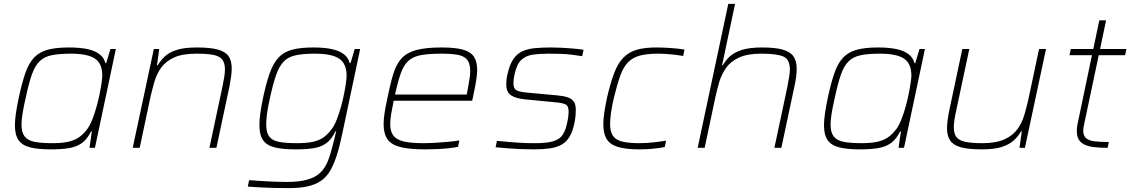

<svg xmlns="http://www.w3.org/2000/svg" viewBox="-20 -763 5834 991"><path d="M244 8Q176 8 135 -2.5Q94 -13 75.5 -40Q57 -67 57 -116Q57 -143 62 -177Q67 -211 76 -255Q93 -335 111 -386.5Q129 -438 156.5 -466.5Q184 -495 227 -506.5Q270 -518 335 -518Q393 -518 432 -509.5Q471 -501 494 -483Q517 -465 524 -437H528L550 -510H578L470 0H442L454 -85H450Q431 -46 404.5 -26Q378 -6 339 1Q300 8 244 8ZM251 -24Q303 -24 335.5 -32Q368 -40 390 -56Q412 -72 432 -99Q446 -119 457.5 -149Q469 -179 478.5 -213Q488 -247 494.5 -279.5Q501 -312 504.5 -337Q508 -362 508 -373Q508 -435 470 -460.5Q432 -486 345 -486Q285 -486 246.5 -478Q208 -470 184 -446.5Q160 -423 144 -377Q128 -331 112 -255Q102 -212 96.5 -178Q91 -144 91 -120Q91 -80 107 -59Q123 -38 158 -31Q193 -24 251 -24Z M665 0 774 -510H802L790 -426H794Q809 -451 831 -472Q853 -493 892.5 -505.5Q932 -518 997 -518Q1066 -518 1105 -507Q1144 -496 1160 -472.5Q1176 -449 1176 -410Q1176 -392 1173 -369Q1170 -346 1165 -320L1097 0H1061L1128 -315Q1134 -343 1137.5 -365.5Q1141 -388 1141 -404Q1141 -439 1126.5 -456.5Q1112 -474 1079.5 -480Q1047 -486 994 -486Q922 -486 879 -466.5Q836 -447 812.5 -414.5Q789 -382 777.5 -342.5Q766 -303 757 -264L701 0Z M1470 208Q1434 208 1394 207Q1354 206 1318.5 204Q1283 202 1259 200L1266 167Q1298 169 1332.5 171.5Q1367 174 1400 175Q1433 176 1461 176Q1527 176 1568.5 163.5Q1610 151 1634 127.5Q1658 104 1672 69Q1686 34 1697 -12Q1702 -29 1706.5 -49Q1711 -69 1715 -85H1711Q1692 -44 1664.5 -24Q1637 -4 1598.5 2Q1560 8 1506 8Q1438 8 1397 -2.5Q1356 -13 1337.5 -40Q1319 -67 1319 -116Q1319 -143 1323.5 -177Q1328 -211 1337 -255Q1354 -335 1372.5 -386.5Q1391 -438 1418 -466.5Q1445 -495 1488 -506.5Q1531 -518 1597 -518Q1654 -518 1693 -509.5Q1732 -501 1755 -483Q1778 -465 1785 -437H1789L1811 -510H1839L1746 -70Q1733 -7 1718 39.5Q1703 86 1684 118.5Q1665 151 1636.5 170.5Q1608 190 1567.5 199Q1527 208 1470 208ZM1512 -24Q1564 -24 1597 -31.5Q1630 -39 1652 -55.5Q1674 -72 1693 -98Q1707 -117 1718.5 -146.5Q1730 -176 1739.5 -210Q1749 -244 1755.5 -276.5Q1762 -309 1765.5 -334.5Q1769 -360 1769 -373Q1769 -434 1731 -460Q1693 -486 1605 -486Q1546 -486 1507.5 -478Q1469 -470 1445.5 -446.5Q1422 -423 1405.5 -377Q1389 -331 1373 -255Q1363 -212 1358.5 -178Q1354 -144 1354 -120Q1354 -80 1369 -59Q1384 -38 1419 -31Q1454 -24 1512 -24Z M2176 8Q2096 8 2048.5 -3.5Q2001 -15 1980.5 -43.5Q1960 -72 1960 -122Q1960 -148 1965 -180.5Q1970 -213 1979 -254Q1994 -329 2009.5 -380Q2025 -431 2052 -461Q2079 -491 2128 -504.5Q2177 -518 2259 -518Q2329 -518 2369 -507Q2409 -496 2426 -470.5Q2443 -445 2443 -400Q2443 -389 2440.5 -367.5Q2438 -346 2432.5 -317.5Q2427 -289 2420 -256L2417 -243H2012Q2004 -205 1999 -175Q1994 -145 1994 -122Q1994 -85 2010 -63.5Q2026 -42 2063.5 -33Q2101 -24 2165 -24Q2194 -24 2227.5 -26Q2261 -28 2293.5 -31Q2326 -34 2351 -38L2344 -5Q2325 -1 2296.5 2Q2268 5 2237 6.5Q2206 8 2176 8ZM2019 -275H2389L2393 -296Q2399 -330 2403 -353.5Q2407 -377 2407 -396Q2407 -436 2391 -455Q2375 -474 2343 -480Q2311 -486 2260 -486Q2194 -486 2153 -478.5Q2112 -471 2088 -449Q2064 -427 2049 -385.5Q2034 -344 2019 -275Z M2733 8Q2703 8 2668.5 6.5Q2634 5 2600 2.5Q2566 0 2538 -3L2545 -36Q2585 -32 2610.5 -30Q2636 -28 2656 -26.5Q2676 -25 2696 -24.5Q2716 -24 2744 -24Q2805 -24 2837.5 -34.5Q2870 -45 2885 -68.5Q2900 -92 2908 -132Q2912 -150 2913.5 -163.5Q2915 -177 2915 -186Q2915 -217 2898.5 -224.5Q2882 -232 2847 -235L2691 -250Q2641 -255 2617 -271.5Q2593 -288 2593 -327Q2593 -339 2594.5 -353Q2596 -367 2600 -383Q2611 -431 2630 -458.5Q2649 -486 2676.5 -498.5Q2704 -511 2741 -514.5Q2778 -518 2825 -518Q2850 -518 2879.5 -516.5Q2909 -515 2938.5 -512.5Q2968 -510 2992 -506L2985 -473Q2955 -478 2928.5 -481Q2902 -484 2874 -485Q2846 -486 2811 -486Q2766 -486 2730.5 -481Q2695 -476 2671 -454Q2647 -432 2636 -380Q2633 -366 2631.5 -354.5Q2630 -343 2630 -334Q2630 -305 2647 -296.5Q2664 -288 2701 -285L2853 -271Q2889 -268 2910.5 -260.5Q2932 -253 2942 -238Q2952 -223 2952 -196Q2952 -180 2950.5 -163.5Q2949 -147 2944 -124Q2935 -82 2919 -56Q2903 -30 2878 -16Q2853 -2 2817 3Q2781 8 2733 8Z M3281 8Q3209 8 3168 -5Q3127 -18 3110.5 -46.5Q3094 -75 3094 -121Q3094 -148 3099 -181.5Q3104 -215 3112 -254Q3130 -333 3149.5 -384.5Q3169 -436 3197 -465Q3225 -494 3266 -506Q3307 -518 3366 -518Q3404 -518 3445 -515Q3486 -512 3513 -507L3506 -474Q3479 -479 3443.5 -482.5Q3408 -486 3378 -486Q3320 -486 3282.5 -476Q3245 -466 3221 -441Q3197 -416 3181 -371Q3165 -326 3148 -256Q3138 -213 3133.5 -180Q3129 -147 3129 -123Q3129 -83 3144 -61.5Q3159 -40 3192.5 -32Q3226 -24 3282 -24Q3316 -24 3355 -28.5Q3394 -33 3418 -37L3411 -4Q3387 1 3351 4.5Q3315 8 3281 8Z M3581 0 3739 -743H3774L3707 -426H3711Q3724 -450 3746 -471Q3768 -492 3808 -505Q3848 -518 3913 -518Q3981 -518 4020 -507Q4059 -496 4075.5 -472Q4092 -448 4092 -409Q4092 -392 4089.5 -369.5Q4087 -347 4081 -320L4013 0H3977L4044 -315Q4049 -343 4053 -365.5Q4057 -388 4057 -404Q4057 -457 4023 -471.5Q3989 -486 3909 -486Q3838 -486 3794.5 -466Q3751 -446 3727.5 -412.5Q3704 -379 3692.5 -340Q3681 -301 3673 -264L3617 0Z M4420 8Q4352 8 4311 -2.5Q4270 -13 4251.5 -40Q4233 -67 4233 -116Q4233 -143 4238 -177Q4243 -211 4252 -255Q4269 -335 4287 -386.5Q4305 -438 4332.5 -466.5Q4360 -495 4403 -506.5Q4446 -518 4511 -518Q4569 -518 4608 -509.5Q4647 -501 4670 -483Q4693 -465 4700 -437H4704L4726 -510H4754L4646 0H4618L4630 -85H4626Q4607 -46 4580.5 -26Q4554 -6 4515 1Q4476 8 4420 8ZM4427 -24Q4479 -24 4511.5 -32Q4544 -40 4566 -56Q4588 -72 4608 -99Q4622 -119 4633.5 -149Q4645 -179 4654.5 -213Q4664 -247 4670.5 -279.5Q4677 -312 4680.5 -337Q4684 -362 4684 -373Q4684 -435 4646 -460.5Q4608 -486 4521 -486Q4461 -486 4422.5 -478Q4384 -470 4360 -446.5Q4336 -423 4320 -377Q4304 -331 4288 -255Q4278 -212 4272.5 -178Q4267 -144 4267 -120Q4267 -80 4283 -59Q4299 -38 4334 -31Q4369 -24 4427 -24Z M5047 8Q4978 8 4939 -3Q4900 -14 4884 -38Q4868 -62 4868 -101Q4868 -119 4871 -142Q4874 -165 4879 -190L4947 -510H4983L4916 -195Q4910 -168 4906.5 -145.5Q4903 -123 4903 -106Q4903 -72 4917.5 -54.5Q4932 -37 4964.5 -30.5Q4997 -24 5050 -24Q5122 -24 5165 -44Q5208 -64 5231.5 -96.5Q5255 -129 5266.5 -168Q5278 -207 5287 -246L5343 -510H5379L5270 0H5242L5254 -85H5250Q5236 -60 5213.5 -39Q5191 -18 5152 -5Q5113 8 5047 8Z M5697 0Q5658 0 5628 -3.5Q5598 -7 5578 -16.5Q5558 -26 5548 -42.5Q5538 -59 5538 -87Q5538 -94 5538.5 -100.5Q5539 -107 5540 -114.5Q5541 -122 5543 -129L5616 -478H5500L5507 -510H5623L5654 -658H5689L5658 -510H5794L5787 -478H5651L5575 -118Q5573 -111 5572.5 -105.5Q5572 -100 5571.5 -96.5Q5571 -93 5571 -90Q5571 -62 5586 -49.5Q5601 -37 5630.5 -33.5Q5660 -30 5703 -30Z"/></svg>

Font: Saira SemiExpanded Thin
Style: Italic
Weight: 250
Width: 6
Italic angle: -12°
Designer: Hector Gatti with collaboration of the Omnibus-Type team
Foundry: Omnibus-Type
Version: Version 1.101